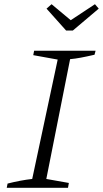

<svg xmlns="http://www.w3.org/2000/svg" viewBox="-20 -892 489 912"><path d="M12 0 16 -20Q47 -28 76.5 -33.5Q106 -39 133 -42L254 -609L138 -630L142 -651H434L429 -632Q390 -623 363 -618Q336 -613 313 -611L200 -42L307 -23L303 0ZM294 -747 201 -851 225 -872 316 -796 431 -872 449 -851 326 -747Z"/></svg>

Font: Piazzolla Thin ExtraLight
Style: Italic
Weight: 250
Italic angle: -11.3°
Version: Version 2.005